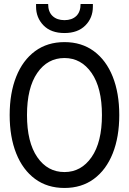

<svg xmlns="http://www.w3.org/2000/svg" viewBox="-20 -921 640 953"><path d="M300 12Q215 12 154 -33Q93 -78 60.5 -159.5Q28 -241 28 -350Q28 -459 60.5 -540.5Q93 -622 154 -667Q215 -712 300 -712Q385 -712 446 -667Q507 -622 539.5 -540.5Q572 -459 572 -350Q572 -241 539.5 -159.5Q507 -78 446 -33Q385 12 300 12ZM300 -67Q383 -67 434.5 -141Q486 -215 486 -350Q486 -485 434.5 -559Q383 -633 300 -633Q216 -633 165 -559Q114 -485 114 -350Q114 -215 165 -141Q216 -67 300 -67ZM300 -757Q233 -757 196 -795Q159 -833 159 -888V-901H219Q219 -862 241 -841.5Q263 -821 300 -821Q337 -821 358.5 -841.5Q380 -862 380 -901H441V-888Q441 -832 403.5 -794.5Q366 -757 300 -757Z"/></svg>

Font: DM Mono
Style: Regular
Weight: 400
Designer: Colophon Foundry
Foundry: Colophon Foundry
Version: Version 1.000; ttfautohint (v1.8.2.53-6de2)